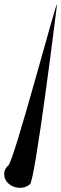

<svg xmlns="http://www.w3.org/2000/svg" viewBox="-54 -520 289 903"><path d="M214 -498C218.1 -544.5 6.9 259 -16.1 259C-41.3 281.2 -41.1 321 -12.2 345C16.7 369 60.9 369.5 86.1 347C109.1 347 211.5 -474 214 -498Z"/></svg>

Font: AnarchicType
Style: Slant
Weight: 400
Version: Version Something